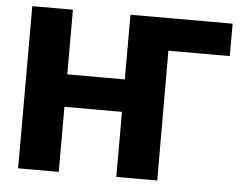

<svg xmlns="http://www.w3.org/2000/svg" viewBox="-50 -765 1081 827"><g transform="rotate(5 490.0 -351.5)"><path d="M232.6 -282.2H481.4V-0.9H481.8H657.1H658.5L657.6 -561.9H923.1V-702.1H657.1H481.8H481.4V-422.5H232.6V-702.1H56.9V-0.9H232.6Z"/></g></svg>

Font: Hussar
Style: BdWide
Weight: 700
Foundry: Cannot Into Space Fonts
Version: Version 2.00